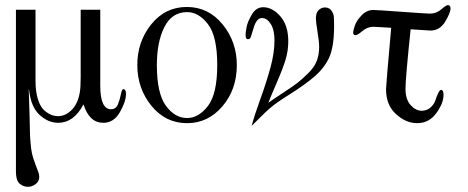

<svg xmlns="http://www.w3.org/2000/svg" viewBox="-20 -468 1819 747"><path d="M42 200.2V-430.2H118.2V-152.8Q118.2 -110.8 127.7 -81.3Q137.2 -51.8 152.1 -38.8Q167 -25.9 179.9 -21Q192.9 -16.1 206.1 -16.1Q233.9 -16.1 258.1 -39.6Q282.2 -63 290 -106Q293.9 -126 293.9 -166V-430.2H370.1V-134.8Q370.1 -43 412.1 -43Q431.2 -43 439 -62.5Q446.8 -82 450.4 -101.6Q454.1 -121.1 460 -121.1Q469.7 -121.1 470.2 -103Q470.2 -73.2 446.5 -31.7Q422.9 9.8 381.8 9.8Q327.6 9.8 305.2 -61H304.2Q267.1 9.8 206.1 9.8Q168 9.8 134 -21Q100.1 -51.8 92.8 -120.1H91.8Q93.8 -73.2 95 -19.5Q96.2 34.2 96.7 53.7Q97.2 73.2 100.1 100.6Q103 127.9 109.6 147.9Q116.2 168 127.9 198.2Q132.8 210.4 132.8 220.2Q132.8 237.3 118.9 248Q105 258.8 88.9 258.8Q69.8 258.8 55.9 246.1Q42 233.4 42 200.2Z M901.4 -214.8Q901.4 -119.6 845.2 -54.2Q789.1 11.2 708 11.2Q624 11.2 569.1 -56.4Q514.2 -124 514.2 -215.1Q514.2 -306.2 568.6 -373.5Q623 -440.9 707 -440.9Q791 -440.9 846.2 -373Q901.4 -305.2 901.4 -214.8ZM590.3 -214.8Q590.3 -105 625.2 -56.9Q660.2 -8.8 708 -8.8Q752.9 -8.8 789.1 -55.9Q825.2 -103 825.2 -215.1Q825.2 -327.1 789.1 -374Q752.9 -420.9 708 -420.9Q648.9 -420.9 619.6 -362.8Q590.3 -304.7 590.3 -214.8Z M935.5 -332Q935.5 -340.8 939.2 -361.8Q942.9 -382.8 959.7 -411.4Q976.6 -439.9 1003.9 -439.9Q1040 -439.9 1070.8 -404.5Q1101.6 -369.1 1101.6 -307.1Q1101.6 -271 1091.1 -236.1Q1080.6 -201.2 1056.6 -146Q1032.7 -90.8 1023.9 -67.9Q1043 -82 1081.3 -106.9Q1119.6 -131.8 1137.7 -146Q1155.8 -160.2 1179.2 -183.1Q1202.6 -206.1 1212.2 -230.5Q1221.7 -254.9 1221.7 -286.1Q1221.7 -306.2 1215.3 -344.5Q1209 -382.8 1209 -396Q1209 -418.9 1220 -429Q1231 -439 1243.7 -439Q1260.7 -439 1269.3 -427Q1277.8 -415 1278.8 -403.1Q1279.8 -391.1 1279.8 -367.2Q1279.8 -284.2 1259.8 -242.2Q1239.7 -200.2 1199.7 -167Q1159.7 -133.8 1106.7 -100.8Q1053.7 -67.9 1027.8 -44.9Q1013.7 -32.7 989.3 -8.3Q964.8 16.1 959 22Q968.8 -16.1 993.2 -83.5Q1017.6 -150.9 1032.7 -207Q1047.9 -263.2 1047.9 -311Q1047.9 -352.1 1033.2 -375Q1018.6 -397.9 999 -397.9Q978 -397.9 966.8 -359.4Q955.6 -320.8 952.6 -317.9Q935.5 -309.1 935.5 -332Z M1354 -341.8Q1354 -348.6 1360.4 -367.9Q1366.7 -387.2 1386.7 -408.2Q1406.7 -429.2 1432.6 -429.2Q1443.8 -429.2 1542.7 -422.1Q1641.6 -415 1652.8 -415Q1677.7 -415 1696.8 -431.6Q1715.8 -448.2 1722.7 -448.2Q1732.4 -448.2 1732.9 -436Q1732.9 -418 1711.9 -383.5Q1690.9 -349.1 1654.8 -349.1Q1653.8 -349.1 1577.6 -354Q1557.6 -162.1 1557.6 -123Q1557.6 -81.1 1577.6 -59.1Q1597.7 -37.1 1620.6 -37.1Q1640.6 -37.1 1654.8 -49.6Q1668.9 -62 1673.8 -77.4Q1678.7 -92.8 1684.8 -105.5Q1690.9 -118.2 1695.8 -118.2Q1705.6 -118.2 1705.6 -99.1Q1705.6 -65.9 1677.2 -27.3Q1648.9 11.2 1602.5 11.2Q1559.6 11.2 1520.8 -23.9Q1481.9 -59.1 1481.9 -121.1Q1481.9 -135.3 1502 -359.9Q1483.9 -360.8 1461.4 -362.3Q1439 -363.8 1432.6 -363.8Q1409.7 -363.8 1390.1 -347.4Q1370.6 -331.1 1363.8 -331.1Q1354 -330.6 1354 -341.8Z"/></svg>

Font: CMU Serif Upright Italic
Style: UprightItalic
Weight: 500
Version: Version 0.7.0